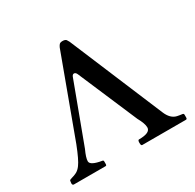

<svg xmlns="http://www.w3.org/2000/svg" viewBox="-147 -827 1001 987"><g transform="rotate(-30 353.5 -334.0)"><path d="M426.8 -33.2Q495.1 -33.2 495.1 -65.4Q495.1 -88.9 472.7 -128.9L322.3 -480.5Q316.4 -494.1 306.6 -494.1Q296.9 -494.1 292 -478.5L162.1 -129.9Q142.6 -87.9 142.6 -67.4Q142.6 -43 210 -32.2Q215.8 -31.2 215.8 -24.4V-9.8Q215.8 0 210 0H21.5Q12.7 0 12.7 -11.7Q12.7 -17.6 14.6 -26.4Q15.6 -31.2 29.8 -34.7Q43.9 -38.1 59.6 -45.9Q75.2 -54.7 86.9 -71.3Q105.5 -95.7 135.7 -172.9L310.5 -646.5Q314.5 -655.3 319.8 -661.6Q325.2 -668 339.4 -668Q353.5 -668 360.4 -661.1Q365.2 -654.3 369.1 -646.5L600.6 -94.7Q620.1 -46.9 656.2 -39.1Q669.9 -36.1 686.5 -34.2Q693.4 -33.2 693.4 -25.4V-9.8Q693.4 0 686.5 0H426.8Q419.9 0 419.9 -16.6Q419.9 -33.2 426.8 -33.2Z"/></g></svg>

Font: Menaion Unicode
Style: Regular
Weight: 400
Designer: Aleksandr Andreev
Foundry: Ponomar Technologies, Inc.
Version: 2.0